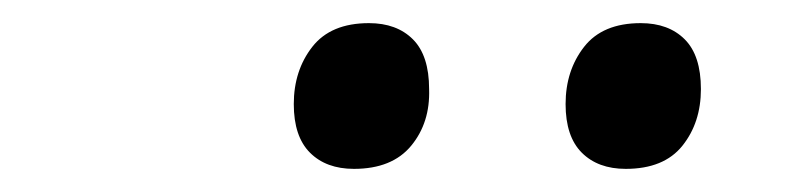

<svg xmlns="http://www.w3.org/2000/svg" viewBox="-20 -815 685 166"><path d="M286 -669Q262 -669 248 -683Q234 -697 234 -725Q234 -754 250 -774.5Q266 -795 299 -795Q323 -795 337 -781Q351 -767 351 -738Q352 -709 335.5 -689Q319 -669 286 -669ZM521 -669Q497 -669 483 -683Q469 -697 469 -725Q469 -754 485 -774.5Q501 -795 534 -795Q558 -795 572 -781Q586 -767 586 -738Q586 -709 570 -689Q554 -669 521 -669Z"/></svg>

Font: Playwrite ZA
Style: Regular
Weight: 400
Designer: Veronika Burian, José Scaglione
Foundry: TypeTogether
Version: Version 1.002